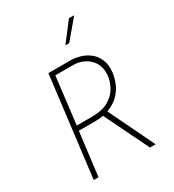

<svg xmlns="http://www.w3.org/2000/svg" viewBox="-219 -1055 1063 1176"><g transform="rotate(-30 312.5 -467.0)"><path d="M332 -706Q367 -706 403 -695.5Q439 -685 468 -661.5Q497 -638 512 -601Q527 -564 521 -512Q516 -473 500 -436.5Q484 -400 454.5 -371Q425 -342 380.5 -324.5Q336 -307 275 -307H164L126 0H92L179 -706ZM276 -341Q351 -341 395.5 -367.5Q440 -394 461 -433Q482 -472 486 -510Q490 -545 481 -574.5Q472 -604 451 -626Q430 -648 399.5 -660.5Q369 -673 331 -673H209L169 -341ZM371 -329 530 0H490L330 -328ZM493 -934 381 -801H354L456 -934Z"/></g></svg>

Font: Josefin Sans ExtraLight
Style: Italic
Weight: 250
Italic angle: -7°
Designer: Santiago Orozco
Foundry: Typemade
Version: Version 2.000